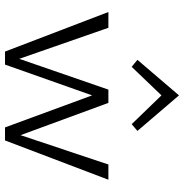

<svg xmlns="http://www.w3.org/2000/svg" viewBox="-4 -731 735 767"><g transform="rotate(90 363.5 -347.5)"><path d="M247 -506 219 -529 361 -695 503 -529 476 -506 361 -625ZM698 -413 541 0H489L361 -348L238 0H186L28 -413H91L215 -57L338 -413H391L520 -62L637 -413Z"/></g></svg>

Font: Isabella Sans
Style: Regular
Weight: 400
Designer: Original fonts by Christian Thalmann (Catharsis Fonts), Modifications by Cristiano Sobral
Version: Version 0.002;July 12, 2020;FontCreator 13.0.0.2655 64-bit; 